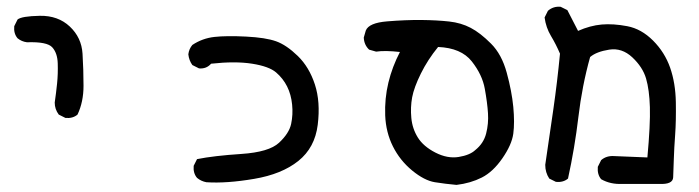

<svg xmlns="http://www.w3.org/2000/svg" viewBox="-20 -427 2040 560"><path d="M170.9 -83 151.4 -92.8Q139.6 -108.4 139.6 -127.9Q143.6 -155.3 146.5 -183.6Q149.4 -211.9 148.4 -242.2Q147.5 -272.5 132.3 -289.1Q117.2 -305.7 58.6 -303.7Q43 -305.7 31.2 -315.4Q19.5 -329.1 21.5 -350.6L31.2 -370.1Q43 -379.9 96.2 -380.9Q149.4 -381.8 183.6 -349.6Q217.8 -317.4 220.7 -270.5Q223.6 -223.6 223.6 -176.8Q223.6 -129.9 206.1 -92.8Q192.4 -81.1 170.9 -83Z M582 104.5Q566.4 101.6 554.7 91.8Q543 78.1 544.9 56.6L554.7 37.1Q603.5 27.3 684.1 22Q764.6 16.6 793.9 -10.7Q823.2 -38.1 829.1 -65.4Q835 -92.8 832 -122.1Q829.1 -151.4 817.4 -174.8Q805.7 -198.2 785.2 -215.8Q764.6 -233.4 715.3 -241.2Q666 -249 595.7 -241.2Q582 -225.6 560.5 -227.5L541 -237.3Q531.2 -251 529.3 -268.6Q531.2 -284.2 541 -295.9Q570.3 -315.4 605.5 -319.3Q640.6 -323.2 697.8 -320.3Q754.9 -317.4 785.2 -306.6Q815.4 -295.9 848.6 -263.7Q881.8 -231.4 898.4 -180.7Q915 -129.9 906.7 -63Q898.4 3.9 850.1 42.5Q801.8 81.1 721.2 94.7Q640.6 108.4 582 104.5Z M1311.5 112.3Q1279.3 109.4 1248.5 104.5Q1217.8 99.6 1182.1 70.3Q1146.5 41 1126 0Q1105.5 -41 1103.5 -90.3Q1101.6 -139.6 1112.8 -186Q1124 -232.4 1146.5 -275.4Q1102.5 -280.3 1077.1 -276.4L1056.6 -282.2Q1042 -295.9 1041 -317.4L1046.9 -337.9Q1055.7 -360.4 1109.4 -364.7Q1163.1 -369.1 1209 -368.7Q1254.9 -368.2 1290 -364.3Q1325.2 -360.4 1353 -345.7Q1380.9 -331.1 1412.1 -299.8Q1443.4 -268.6 1458 -214.8Q1472.7 -161.1 1477.1 -115.2Q1481.4 -69.3 1477.1 -37.1Q1472.7 -4.9 1445.3 34.7Q1418 74.2 1385.3 90.8Q1352.5 107.4 1311.5 112.3ZM1366.2 10.7Q1390.6 -8.8 1397.9 -37.6Q1405.3 -66.4 1403.3 -96.7Q1401.4 -127 1394 -168Q1386.7 -209 1356 -248Q1325.2 -287.1 1257.8 -290Q1227.5 -252.9 1207.5 -212.4Q1187.5 -171.9 1182.1 -143.1Q1176.8 -114.3 1179.7 -83Q1182.6 -51.8 1198.7 -25.9Q1214.8 0 1250 18.1Q1285.2 36.1 1317.9 30.8Q1350.6 25.4 1366.2 10.7Z M1795.9 109.4Q1760.7 111.3 1733.4 95.7Q1721.7 82 1723.6 59.6L1733.4 40Q1749 26.4 1772.5 28.3L1868.2 32.2Q1877 -63.5 1875.5 -114.3Q1874 -165 1864.3 -198.2Q1854.5 -231.4 1824.2 -259.8Q1793.9 -288.1 1756.8 -282.2Q1719.7 -276.4 1701.2 -260.7Q1677.7 -176.8 1667 -85.9Q1656.2 4.9 1636.7 93.8Q1623 105.5 1601.6 103.5L1582 93.8Q1570.3 76.2 1570.3 53.7Q1582 -26.4 1593.8 -107.4Q1605.5 -188.5 1613.3 -270.5Q1601.6 -297.9 1586.9 -322.3Q1572.3 -346.7 1568.4 -376L1578.1 -395.5Q1593.8 -409.2 1615.2 -407.2L1634.8 -397.5L1666 -336.9Q1701.2 -352.5 1734.9 -355.5Q1768.6 -358.4 1809.6 -350.6Q1850.6 -342.8 1884.8 -308.6Q1918.9 -274.4 1934.6 -229.5Q1950.2 -184.6 1951.2 -128.9Q1952.1 -73.2 1949.2 -34.2Q1946.3 4.9 1945.3 37.1Q1944.3 69.3 1943.4 90.3Q1942.4 111.3 1903.3 109.4Z"/></svg>

Font: NaikaiFont
Style: Regular
Weight: 400
Version: Version 1.67